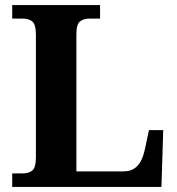

<svg xmlns="http://www.w3.org/2000/svg" viewBox="-20 -734 694 754"><path d="M28 0V-53H70Q92 -53 106.5 -64Q121 -75 121 -118V-596Q121 -639 106.5 -650Q92 -661 70 -661H28V-714H373V-661H331Q310 -661 295 -650.5Q280 -640 280 -600V-61H466Q489 -61 505.5 -71Q522 -81 532.5 -100.5Q543 -120 549 -148L565 -223H621L614 0Z"/></svg>

Font: Noto Serif Khojki
Style: Regular
Weight: 400
Designer: Juan Bruce
Version: Version 2.002